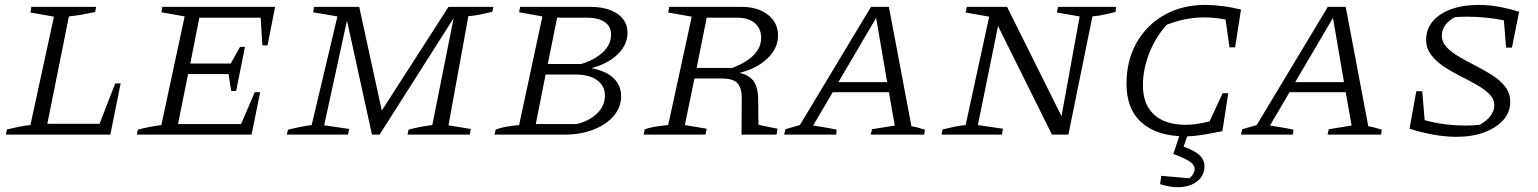

<svg xmlns="http://www.w3.org/2000/svg" viewBox="-20 -549 6271 783"><path d="M450 -209H472L430 0H4L8 -21Q34 -27 57.5 -32Q81 -37 104 -39L200 -481L104 -498L108 -521H372L368 -500Q335 -493 312 -489Q289 -485 261 -482L173 -44H386Z M538 0 542 -20Q567 -27 591 -31.5Q615 -36 638 -39L733 -482L638 -499L642 -521H1102L1071 -364H1050L1043 -477H793L756 -290H921L959 -358H979L943 -178H923L912 -247H747L706 -43H963L1019 -173H1041L1006 0Z M1150 0 1154 -20Q1182 -27 1205.5 -31.5Q1229 -36 1251 -39L1356 -482L1257 -499L1261 -521H1445L1537 -98L1809 -521H1992L1988 -501Q1959 -494 1937 -489.5Q1915 -485 1890 -483L1809 -38L1900 -23L1896 0H1642L1646 -20Q1670 -27 1694.5 -31.5Q1719 -36 1743 -39L1830 -475L1528 0H1497L1395 -465L1302 -38L1404 -23L1399 0Z M1997 0 2001 -20Q2017 -27 2040 -31.5Q2063 -36 2097 -39L2192 -482L2097 -499L2101 -521H2388Q2456 -521 2497.5 -493Q2539 -465 2539 -416Q2539 -366 2499 -327.5Q2459 -289 2392 -271Q2451 -260 2482 -230.5Q2513 -201 2513 -156Q2513 -112 2483 -76.5Q2453 -41 2400.5 -20.5Q2348 0 2281 0ZM2372 -477H2252L2214 -288H2350Q2404 -304 2438 -335.5Q2472 -367 2472 -408Q2472 -442 2445.5 -459.5Q2419 -477 2372 -477ZM2165 -43H2330Q2381 -54 2414 -85.5Q2447 -117 2447 -159Q2447 -199 2415 -222Q2383 -245 2328 -245H2205Z M2605 0 2609 -21Q2636 -33 2705 -39L2801 -481L2705 -498L2709 -521H3005Q3071 -521 3112 -488.5Q3153 -456 3153 -404Q3153 -352 3109.5 -310.5Q3066 -269 2996 -252Q3040 -241 3056 -214Q3072 -187 3072 -144L3073 -40L3151 -24L3147 0H3004L3005 -144Q3006 -187 2989 -208Q2972 -229 2922 -229H2812L2773 -39L2862 -24L2857 0ZM2985 -477H2862L2821 -272H2967Q3084 -318 3084 -394Q3084 -433 3058 -455Q3032 -477 2985 -477Z M3697 -34Q3711 -32 3725.5 -28Q3740 -24 3752 -20L3749 0H3531L3536 -22L3629 -37L3605 -173H3376L3296 -37Q3320 -33 3343 -29.5Q3366 -26 3392 -20L3390 0H3178L3183 -22L3242 -39L3532 -521H3605ZM3399 -214H3598L3553 -476Z M4295 -521H4532L4529 -500Q4506 -495 4486 -490Q4466 -485 4435 -482L4337 0H4270L4050 -443L3968 -39L4070 -24L4066 0H3820L3824 -21Q3848 -27 3871.5 -32Q3895 -37 3918 -39L4014 -481L3918 -498L3923 -521H4087L4309 -75L4383 -482L4290 -498Z M4815 7Q4700 7 4637 -48Q4574 -103 4574 -207Q4574 -302 4615 -374.5Q4656 -447 4728.5 -488Q4801 -529 4896 -529Q4925 -529 4962.5 -524.5Q5000 -520 5041 -510L5017 -356H4994L4978 -469Q4935 -478 4891 -478Q4854 -478 4816.5 -471Q4779 -464 4738 -448Q4692 -397 4666.5 -331.5Q4641 -266 4641 -201Q4641 -123 4686.5 -81.5Q4732 -40 4816 -40Q4857 -40 4913 -54L4966 -169H4989L4965 -14Q4910 -3 4877 2Q4844 7 4815 7ZM4795 -12H4828L4807 49Q4852 65 4872 84Q4892 103 4892 129Q4892 164 4867 186.5Q4842 209 4801 213.5Q4760 218 4711 202L4716 168L4830 178Q4839 172 4845.5 161Q4852 150 4852 140Q4852 124 4833 110.5Q4814 97 4765 79Z M5560 -34Q5574 -32 5588.5 -28Q5603 -24 5615 -20L5612 0H5394L5399 -22L5492 -37L5468 -173H5239L5159 -37Q5183 -33 5206 -29.5Q5229 -26 5255 -20L5253 0H5041L5046 -22L5105 -39L5395 -521H5468ZM5262 -214H5461L5416 -476Z M6122 -355 6113 -466Q6039 -481 5963 -481Q5951 -481 5938 -480.5Q5925 -480 5914 -479Q5889 -467 5874.5 -447Q5860 -427 5860 -404Q5860 -377 5880 -356Q5900 -335 5932 -316.5Q5964 -298 5999.5 -280Q6035 -262 6067 -241.5Q6099 -221 6119 -194.5Q6139 -168 6139 -134Q6139 -92 6111 -60Q6083 -28 6033.5 -9.5Q5984 9 5920 9Q5834 9 5728 -24L5756 -177H5780L5790 -59Q5868 -37 5959 -37Q5987 -37 6014 -40Q6042 -55 6058 -76Q6074 -97 6074 -120Q6074 -145 6054 -165Q6034 -185 6002.5 -203Q5971 -221 5935 -239Q5899 -257 5867.5 -278Q5836 -299 5816 -325.5Q5796 -352 5796 -388Q5796 -430 5823 -462Q5850 -494 5898 -511.5Q5946 -529 6010 -529Q6051 -529 6092.5 -521.5Q6134 -514 6175 -501L6146 -355Z"/></svg>

Font: Piazzolla SC Light
Style: Italic
Weight: 300
Italic angle: -11.3°
Designer: Juan Pablo del Peral
Foundry: Huerta Tipografica
Version: Version 1.330